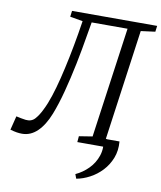

<svg xmlns="http://www.w3.org/2000/svg" viewBox="-132 -822 933 1112"><g transform="rotate(10 334.0 -266.5)"><path d="M602.5 -46Q607 7.5 589.8 51.5Q572.5 95.5 541.5 128.5Q510.5 161.5 471.5 182.2Q432.5 203 393 210L383.5 184.5Q425 165.5 458 132.2Q491 99 506.2 54Q521.5 9 509.5 -46ZM324 -697 310 -616Q296.5 -533 278.8 -446Q261 -359 240 -279Q219 -199 195 -138Q167.5 -68 128 -30Q88.5 8 38.5 8Q23 8 7.2 5.5Q-8.5 3 -31.5 -3.5L-11 -85.5Q3 -82 17.2 -79.5Q31.5 -77 45 -75Q79 -71 99.5 -93.5Q120 -116 137.5 -152.5Q156 -189 172.2 -238.5Q188.5 -288 203.5 -348.5Q218.5 -409 232.5 -477.5Q246.5 -546 259 -620L271 -695L196 -708L200.5 -743H701L696.5 -708L612.5 -697L522 -47.5L597.5 -34L594.5 0H362.5L365.5 -35L444 -47.5L535 -697Z"/></g></svg>

Font: Merriweather 48pt Light
Style: Italic
Weight: 300
Italic angle: -7.8°
Version: Version 2.101